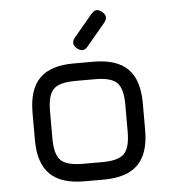

<svg xmlns="http://www.w3.org/2000/svg" viewBox="-51 -757 727 804"><g transform="rotate(-5 312.0 -354.5)"><path d="M288.5 -557.5Q264 -578 284.5 -603.5L362 -696Q382.5 -721 407.5 -699.5Q432.5 -679.5 411.5 -654L334 -561.5Q314.5 -536.5 288.5 -557.5ZM271 0Q173.5 0 126.8 -46.5Q80 -93 80 -190V-305Q80 -403.5 126.8 -449.8Q173.5 -496 271 -495.5H353Q450.5 -495.5 497 -449Q543.5 -402.5 543.5 -305V-191Q543.5 -93.5 497 -46.8Q450.5 0 353 0ZM153.5 -190Q153.5 -123.5 178.5 -98.5Q203.5 -73.5 271 -73.5H353Q420.5 -73.5 445.2 -98.5Q470 -123.5 470 -191V-305Q470 -372.5 445.2 -397.2Q420.5 -422 353 -422H271Q226 -422 200.5 -411.5Q175 -401 164.2 -375.5Q153.5 -350 153.5 -305Z"/></g></svg>

Font: Jura Light SemiBold
Style: Regular
Weight: 600
Version: Version 5.106